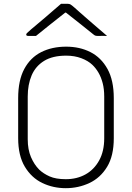

<svg xmlns="http://www.w3.org/2000/svg" viewBox="-20 -964 690 1004"><path d="M326 -720Q397 -720 453 -691.5Q509 -663 542 -603.5Q575 -544 575 -451V-241Q575 -149 540 -91.5Q505 -34 447.5 -7Q390 20 324 20Q258 20 201.5 -7Q145 -34 110 -92Q75 -150 75 -242V-451Q75 -544 107 -603.5Q139 -663 195.5 -691.5Q252 -720 326 -720ZM125 -236Q125 -182 142 -142.5Q159 -103 185 -77Q207 -56 239.5 -41.5Q272 -27 324 -27Q382 -27 427 -52Q472 -77 498.5 -125Q525 -173 525 -241V-459Q525 -498 517 -529Q509 -560 495 -584Q481 -608 463 -625Q441 -646 405.5 -659.5Q370 -673 326 -673Q255 -673 210.5 -645.5Q166 -618 145.5 -570Q125 -522 125 -459ZM299 -944Q305 -944 311 -944Q317 -944 323 -944Q329 -944 335 -944Q343 -944 349 -940.5Q355 -937 371 -923Q379 -916 398.5 -898.5Q418 -881 443 -859.5Q468 -838 493.5 -816Q519 -794 540 -776Q528 -777 517.5 -776.5Q507 -776 495 -776Q484 -776 479 -777.5Q474 -779 466 -786Q449 -800 405.5 -834.5Q362 -869 301 -917L355 -898Q339 -898 323 -898Q307 -898 291 -898L345 -917Q284 -869 242 -835.5Q200 -802 168 -776H129Q124 -776 121.5 -777Q119 -778 118 -779.5Q117 -781 117 -783Q117 -787 121.5 -791.5Q126 -796 142 -810Q155 -821 176.5 -839Q198 -857 222 -877.5Q246 -898 266.5 -916Q287 -934 299 -944Z"/></svg>

Font: Recursive Light
Style: Regular
Weight: 300
Version: Version 1.085